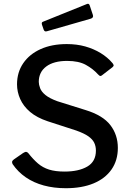

<svg xmlns="http://www.w3.org/2000/svg" viewBox="-20 -985 692 1015"><path d="M498 -592Q472 -621 434 -642Q396 -663 335 -663Q264 -663 224.5 -633.5Q185 -604 185 -552Q185 -538 192 -519Q199 -500 220.5 -482.5Q242 -465 283 -450L433 -403Q524 -375 563.5 -323.5Q603 -272 603 -203Q603 -137 569.5 -89Q536 -41 474.5 -15.5Q413 10 328 10Q265 10 211.5 -4.5Q158 -19 116.5 -47.5Q75 -76 47 -117Q43 -124 44 -130Q45 -136 53 -142L102 -176Q113 -183 119 -182Q125 -181 130 -175Q155 -143 180.5 -121Q206 -99 239.5 -88.5Q273 -78 321 -78Q396 -78 441.5 -104.5Q487 -131 487 -189Q487 -212 478 -230.5Q469 -249 447 -264.5Q425 -280 383 -295L232 -344Q175 -363 139.5 -393Q104 -423 87 -461Q70 -499 70 -539Q70 -603 103 -651Q136 -699 195 -725.5Q254 -752 333 -752Q386 -752 430.5 -739.5Q475 -727 512 -704.5Q549 -682 575 -651Q579 -646 580.5 -641Q582 -636 575 -630L518 -586Q512 -582 508.5 -583.5Q505 -585 498 -592ZM454 -957 471 -906Q476 -891 459 -886L229 -820Q222 -818 218 -819.5Q214 -821 211 -828L202 -854Q198 -867 207 -870L440 -964Q450 -968 454 -957Z"/></svg>

Font: Libre Franklin Thin Medium
Style: Regular
Weight: 500
Version: Version 3.000